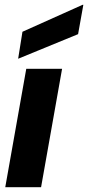

<svg xmlns="http://www.w3.org/2000/svg" viewBox="-20 -784 369 804"><path d="M2 0 90 -496H240L152 0ZM56 -538 74 -651 326 -764H329L307 -641Z"/></svg>

Font: DM Sans 36pt Black
Style: Italic
Weight: 900
Italic angle: -10°
Designer: Colophon Foundry, Jonny Pinhorn
Foundry: Colophon Foundry
Version: Version 4.004;gftools[0.9.30]